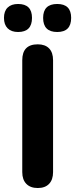

<svg xmlns="http://www.w3.org/2000/svg" viewBox="-41 -937 378 966"><path d="M247 -776Q176 -776 176 -847Q176 -917 247 -917Q317 -917 317 -847Q317 -776 247 -776ZM50 -776Q16 -776 -2.5 -794.5Q-21 -813 -21 -847Q-21 -881 -2.5 -899Q16 -917 50 -917Q120 -917 120 -847Q120 -776 50 -776ZM71 -71V-634Q71 -714 149 -714Q186 -714 206 -693.5Q226 -673 226 -634V-71Q226 -33 206 -12Q186 9 149 9Q112 9 91.5 -12Q71 -33 71 -71Z"/></svg>

Font: Nunito ExtraBold
Style: Regular
Weight: 800
Designer: Vernon Adams
Foundry: Vernon Adams
Version: Version 3.602